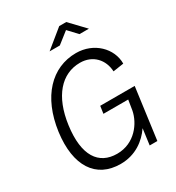

<svg xmlns="http://www.w3.org/2000/svg" viewBox="-223 -1091 1133 1235"><g transform="rotate(-30 344.0 -473.0)"><path d="M308 10C419 10 497 -50 544 -119L528 0H585L636 -380H380L372 -325H556L544 -250C528 -166 453 -58 321 -58C185 -58 112 -162 141 -374C168 -573 267 -685 405 -685C500 -685 561 -617 565 -529L644 -541C645 -653 547 -752 414 -752C233 -752 97 -611 64 -368C33 -132 125 10 308 10ZM565 -846 460 -956H408L273 -846H349L433 -912L495 -846Z"/></g></svg>

Font: Cheyenne Sans Light
Style: Italic
Weight: 300
Italic angle: -8.13011°
Designer: The Public Sans project authors (U.S. Web Design System), Libre Franklin designed by Pablo Impallari and Rodrigo Fuenzal
Foundry: The Cheyenne Sans Project Authors
Version: Version 2.007